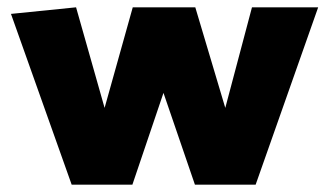

<svg xmlns="http://www.w3.org/2000/svg" viewBox="-20 -505 900 525"><path d="M513 0 427 -251 342 0H176L10 -467L188 -485L266 -210L343 -485H514L596 -210L669 -485H850L679 0Z"/></svg>

Font: Palanquin Dark
Style: Bold
Weight: 700
Designer: Pria Ravichandran
Version: Version 1.000